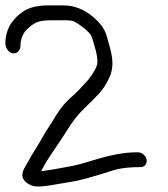

<svg xmlns="http://www.w3.org/2000/svg" viewBox="-32 -645 621 711"><path d="M478.8 -81H471.8C426.5 -81 372.6 -70.2 305.3 -49.2C271.3 -38.6 244.6 -31.7 226 -28.7C190.9 -22.9 168.1 -17.2 140.1 -13.9C132.9 -13.1 127 -12 120.2 -10.9C122.6 -15.2 126.2 -21.7 129.3 -27.9C138 -45.3 162.5 -81.1 174.6 -99L193.5 -127C199.9 -136.5 206.6 -146.8 213.8 -158.4C236.1 -195.1 260 -225.3 285.8 -249.2C295.9 -258.6 303.9 -266.4 309.9 -272.7L336.7 -300.7C349.4 -314.3 360.5 -332.4 371.7 -355C383.6 -379.2 387.1 -406.6 382.1 -436.3C379.8 -450.1 377.6 -460.5 375.2 -468.4C366.7 -494.9 364 -524.8 343.1 -551.2C304.4 -599 255.8 -625 202 -625H145.7C106.7 -625 74.3 -617.2 51.8 -600.9L38.5 -590.9C33.1 -586.9 27.2 -580.8 21.1 -573.5C0.2 -550.8 -11.2 -521.2 -12.2 -486.6C-12.5 -476.4 -8.9 -465.9 -1.5 -457.3C10.3 -443.7 25.6 -446 33 -452.1C39.8 -457.9 44.1 -466.1 43.8 -475.3C43.2 -499.2 54 -521.9 64.8 -533.2C97 -564.8 111.8 -570 165.4 -570H203C215.4 -570 225.9 -569.4 234.3 -568.2C245.7 -566.6 302.8 -529.2 308.9 -505.5C314.3 -484.7 322.6 -463.2 326.4 -440.8C328.6 -427.5 329.2 -417.2 328.5 -410.1C326.5 -390.1 295 -346.7 277.6 -330.8L277.1 -330.4L276.6 -329.9C265.4 -316.5 248.7 -299.9 226.7 -280.2C203 -259.1 181.5 -230.3 158.6 -189.7L139.1 -160C126.7 -138.6 109.5 -108.2 95.6 -86.6C80.2 -62.5 75.9 -52.2 63.2 -31.1C54.3 -16.4 37.6 12.3 69.9 34.1C73.9 36.7 78.3 39.1 83.3 41.3C102.3 49.7 134.9 45.2 189.2 35.4C252.9 24.9 256 25.5 334.4 2.4L370 -8.7L370.3 -8.8C400.7 -20.1 436.6 -26 481 -26H488C503 -26 513.4 -38.5 510.9 -53.5C508.4 -68.5 493.8 -81 478.8 -81Z"/></svg>

Font: MewTooHand
Style: BdLta
Weight: 400
Designer: Mew Too, Robert Jablonski
Version: Version 0.77